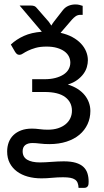

<svg xmlns="http://www.w3.org/2000/svg" viewBox="-20 -660 480 886"><path d="M259.5 -508.5Q290.5 -501.5 314 -488.8Q337.5 -476 353.5 -459Q369.5 -442 377.5 -422.2Q385.5 -402.5 385.5 -382Q385.5 -367 380.8 -350.5Q376 -334 365 -319Q354 -304 336.5 -291Q319 -278 293 -270Q319 -262 338.8 -249.2Q358.5 -236.5 371.2 -220.5Q384 -204.5 390.5 -186Q397 -167.5 397 -148Q397 -115 384 -87Q371 -59 346.8 -38.5Q322.5 -18 287.2 -6.5Q252 5 208 5Q184.5 5 164.5 2.5Q144.5 0 130 0Q108.5 0 96.5 9.5Q84.5 19 84.5 38Q84.5 64.5 105.5 77Q126.5 89.5 164 89.5Q175 89.5 188.8 88.8Q202.5 88 217.2 87Q232 86 246.5 85.2Q261 84.5 274 84.5Q307.5 84.5 329.8 91.2Q352 98 365 110.2Q378 122.5 383.5 139.8Q389 157 389 177.5Q389 183.5 388.5 188.8Q388 194 385.8 198Q383.5 202 379.2 204.5Q375 207 367.5 207H342.5Q342 193.5 338.2 184Q334.5 174.5 326.2 168.8Q318 163 304.5 160.5Q291 158 271 158Q245.5 158 220 160.5Q194.5 163 171 163Q137 163 108.2 155Q79.5 147 58.2 131.2Q37 115.5 25 92.5Q13 69.5 13 39Q13 16.5 20.2 -3Q27.5 -22.5 42 -36.5Q56.5 -50.5 77.8 -58.5Q99 -66.5 127.5 -66.5Q144 -66.5 162.5 -64Q181 -61.5 200 -61.5Q227 -61.5 247.8 -68.2Q268.5 -75 282.8 -86.8Q297 -98.5 304.5 -114.5Q312 -130.5 312 -149Q312 -188.5 280.8 -212Q249.5 -235.5 186 -235.5H128.5V-294.5H186Q213.5 -294.5 235.5 -300.2Q257.5 -306 273 -316Q288.5 -326 296.5 -340.2Q304.5 -354.5 304.5 -371Q304.5 -386 297.8 -399.5Q291 -413 277.2 -423Q263.5 -433 243 -439Q222.5 -445 195 -445Q165 -445 144.2 -439Q123.5 -433 109.2 -426Q95 -419 86 -413Q77 -407 70.5 -407Q64 -407 59.8 -409.5Q55.5 -412 50 -420L30 -454.5Q55.5 -478.5 90.2 -494.2Q125 -510 173 -513.5L70.5 -634.5H122Q132 -634.5 138.8 -631.8Q145.5 -629 151 -621.5L205.5 -559Q208 -555 211 -550.8Q214 -546.5 217 -542Q221.5 -550.5 228 -559L270 -613Q281 -627 296 -633.2Q311 -639.5 328 -639.5Q338 -639.5 346 -637.5Q354 -635.5 361.5 -633V-591.5H351.5Q338.5 -591.5 329.2 -585Q320 -578.5 312.5 -570Z"/></svg>

Font: Lato
Style: Regular
Weight: 400
Designer: Lukasz Dziedzic with Adam Twardoch and Botio Nikoltchev
Foundry: tyPoland Lukasz Dziedzic
Version: Version 2.010; 2014-09-01; http://www.latofonts.com/; ttfaut